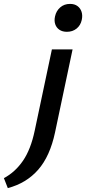

<svg xmlns="http://www.w3.org/2000/svg" viewBox="-148 -674 441 984"><path d="M30 -5 118 -421H224L134 5Q108 127 47.5 196Q-13 265 -108 290L-128 239Q-70 208 -30 149.5Q10 91 30 -5ZM195 -511Q172 -511 156.5 -521.5Q141 -532 135 -550Q129 -568 134 -590Q140 -618 160.5 -636Q181 -654 211 -654Q234 -654 249 -643Q264 -632 270 -613.5Q276 -595 271 -572Q265 -544 244.5 -527.5Q224 -511 195 -511Z"/></svg>

Font: Ysabeau Infant
Style: Bold Italic
Weight: 700
Italic angle: -12°
Designer: Christian Thalmann (Catharsis Fonts)
Version: Version 2.001;gftools[0.9.30]; featfreeze: ss01,ss02,lnum